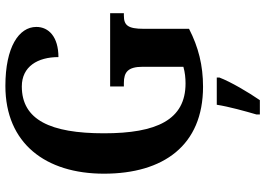

<svg xmlns="http://www.w3.org/2000/svg" viewBox="-156 -608 985 713"><g transform="rotate(-90 336.5 -251.5)"><path d="M371 10C450 10 518 -7 586 -42V-210C586 -269 599 -284 635 -284H644V-335H372V-284H385C425 -284 445 -269 445 -214V-63C424 -57 403 -55 383 -55C248 -55 198 -162 198 -358C198 -557 248 -663 372 -663C446 -663 481 -604 481 -527C556 -527 593 -563 593 -609C593 -674 518 -724 374 -724C160 -724 48 -574 48 -358C48 -137 153 10 371 10ZM268 208V221H321C350 179 389 113 405 71V61H304C297 106 280 167 268 208Z"/></g></svg>

Font: Noto Serif Thai Condensed
Style: Bold
Weight: 700
Width: 3
Designer: Monotype Design Team
Foundry: Monotype Imaging Inc.
Version: Version 2.002